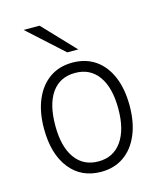

<svg xmlns="http://www.w3.org/2000/svg" viewBox="-111 -814 769 909"><g transform="rotate(-15 273.0 -360.0)"><path d="M273 12Q175.5 12 119.2 -59.8Q63 -131.5 63 -255Q63 -337 88.8 -397.2Q114.5 -457.5 161.5 -490.2Q208.5 -523 273 -523Q338 -523 385 -490.8Q432 -458.5 457.5 -398.5Q483 -338.5 483 -256Q483 -174 457.2 -113.8Q431.5 -53.5 384.5 -20.8Q337.5 12 273 12ZM273 -39Q346 -39 386.8 -96.2Q427.5 -153.5 427.5 -256Q427.5 -359.5 387 -416Q346.5 -472.5 273 -472.5Q198.5 -472.5 158.5 -416.2Q118.5 -360 118.5 -255Q118.5 -152 159 -95.5Q199.5 -39 273 -39ZM263 -576 91 -732H169L317 -576Z"/></g></svg>

Font: Overpass ExtraLight
Style: Regular
Weight: 250
Designer: Delve Withrington, Dave Bailey, Thomas Jockin
Foundry: Delve Fonts LLC
Version: Version 4.000